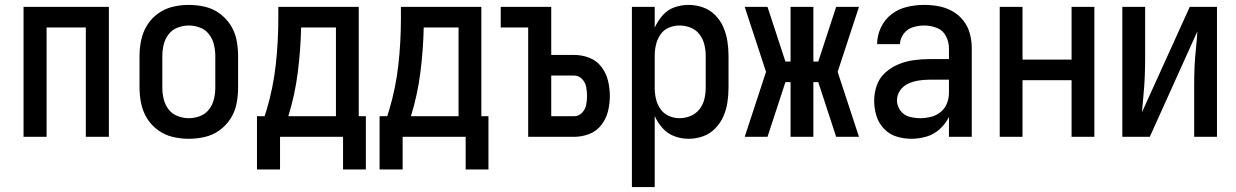

<svg xmlns="http://www.w3.org/2000/svg" viewBox="-20 -558 5040 783"><path d="M76 0H170V-446H330V0H424V-530H76Z M750 8Q783 8 815.5 0.5Q848 -7 875 -26.5Q902 -46 920 -74Q938 -102 944.5 -134.5Q951 -167 951 -200V-330Q951 -363 944.5 -395.5Q938 -428 920 -456Q902 -484 875 -503.5Q848 -523 815.5 -530.5Q783 -538 750 -538Q717 -538 685 -530.5Q653 -523 625.5 -503.5Q598 -484 580.5 -456Q563 -428 556 -395.5Q549 -363 549 -330V-200Q549 -167 556 -134.5Q563 -102 580.5 -74Q598 -46 625.5 -26.5Q653 -7 685 0.5Q717 8 750 8ZM750 -76Q727 -76 704.5 -84.5Q682 -93 667.5 -112Q653 -131 647.5 -154Q642 -177 642 -200V-330Q642 -353 647.5 -376Q653 -399 667.5 -418Q682 -437 704.5 -445.5Q727 -454 750 -454Q773 -454 795.5 -445.5Q818 -437 832.5 -418Q847 -399 852.5 -376Q858 -353 858 -330V-200Q858 -177 852.5 -154Q847 -131 832.5 -112Q818 -93 795.5 -84.5Q773 -76 750 -76Z M1379 133H1472V-84H1443V-530H1115V-481Q1115 -387 1104.5 -293Q1094 -199 1067 -109L1059 -84H1028V0H1379ZM1156 -84V-85Q1183 -172 1194.5 -263.5Q1206 -355 1208 -446H1350V-84ZM1028 133H1122V0H1028Z M1879 133H1972V-84H1943V-530H1615V-481Q1615 -387 1604.5 -293Q1594 -199 1567 -109L1559 -84H1528V0H1879ZM1656 -84V-85Q1683 -172 1694.5 -263.5Q1706 -355 1708 -446H1850V-84ZM1528 133H1622V0H1528Z M2134 0H2321Q2353 0 2383 -11.5Q2413 -23 2432.5 -48.5Q2452 -74 2459.5 -104.5Q2467 -135 2467 -167Q2467 -198 2459.5 -229Q2452 -260 2432.5 -285.5Q2413 -311 2383 -322.5Q2353 -334 2321 -334H2228V-530H2022V-446H2134ZM2228 -84V-250H2321Q2340 -250 2353.5 -236Q2367 -222 2370.5 -203.5Q2374 -185 2374 -167Q2374 -149 2370.5 -130.5Q2367 -112 2353.5 -98Q2340 -84 2321 -84Z M2557 205H2650V-85Q2662 -58 2682 -35.5Q2702 -13 2730 -2.5Q2758 8 2788 8Q2818 8 2846.5 -2Q2875 -12 2896.5 -34Q2918 -56 2930 -83.5Q2942 -111 2946.5 -140.5Q2951 -170 2951 -200V-330Q2951 -360 2946.5 -389.5Q2942 -419 2930 -447Q2918 -475 2896.5 -496.5Q2875 -518 2846.5 -528Q2818 -538 2788 -538Q2758 -538 2730 -528Q2702 -518 2682 -495Q2662 -472 2650 -445V-530H2557ZM2751 -76Q2728 -76 2707 -85.5Q2686 -95 2673 -114Q2660 -133 2655 -155Q2650 -177 2650 -200V-330Q2650 -353 2655 -375Q2660 -397 2673 -416.5Q2686 -436 2707 -445Q2728 -454 2751 -454Q2774 -454 2796 -445.5Q2818 -437 2832.5 -418Q2847 -399 2852.5 -376Q2858 -353 2858 -330V-200Q2858 -177 2852.5 -154Q2847 -131 2832.5 -112.5Q2818 -94 2796 -85Q2774 -76 2751 -76Z M3017 0H3110L3183 -223H3204V0H3297V-223H3317L3390 0H3483L3396 -265L3483 -530H3390L3317 -307H3297V-530H3204V-307H3183L3110 -530H3017L3104 -265Z M3697 8Q3728 8 3758.5 -1Q3789 -10 3812.5 -31.5Q3836 -53 3850 -81V0H3943V-361Q3943 -391 3935.5 -420Q3928 -449 3909.5 -473Q3891 -497 3864.5 -512Q3838 -527 3808.5 -532.5Q3779 -538 3750 -538Q3714 -538 3679.5 -530Q3645 -522 3616.5 -500.5Q3588 -479 3572.5 -446Q3557 -413 3557 -378H3650Q3651 -401 3665.5 -420.5Q3680 -440 3703 -447Q3726 -454 3750 -454Q3775 -454 3800 -444.5Q3825 -435 3837.5 -411Q3850 -387 3850 -361V-317H3769Q3737 -317 3705.5 -312.5Q3674 -308 3644.5 -296Q3615 -284 3590.5 -262Q3566 -240 3555.5 -209.5Q3545 -179 3545 -147Q3545 -116 3554 -86Q3563 -56 3585 -33Q3607 -10 3636.5 -1Q3666 8 3697 8ZM3733 -76Q3711 -76 3688.5 -82Q3666 -88 3652 -107Q3638 -126 3638 -149Q3638 -171 3651 -189.5Q3664 -208 3684 -217Q3704 -226 3726 -229.5Q3748 -233 3769 -233H3850V-180Q3850 -158 3842 -137Q3834 -116 3816.5 -101.5Q3799 -87 3777 -81.5Q3755 -76 3733 -76Z M4057 0H4150V-231H4350V0H4443V-530H4350V-315H4150V-530H4057Z M4557 0H4669L4863 -430Q4861 -394 4857 -357.5Q4853 -321 4851.5 -285Q4850 -249 4850 -212V0H4943V-530H4832L4637 -100Q4640 -137 4643.5 -173Q4647 -209 4648.5 -245.5Q4650 -282 4650 -318V-530H4557Z"/></svg>

Font: Iosevka SS08 Medium
Style: Regular
Weight: 500
Monospace: yes
Designer: Belleve Invis
Foundry: Belleve Invis
Version: Version 3.4.3; ttfautohint (v1.8.3)